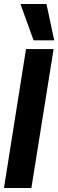

<svg xmlns="http://www.w3.org/2000/svg" viewBox="-23 -947 293 967"><path d="M-3 0 108 -700H247L135 0ZM146 -744 80 -927H211L250 -744Z"/></svg>

Font: Georama SemiCondensed
Style: Bold Italic
Weight: 700
Width: 4
Italic angle: -9°
Designer: Jean-Baptiste Levee
Foundry: Production Type
Version: Version 1.000